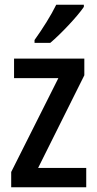

<svg xmlns="http://www.w3.org/2000/svg" viewBox="-20 -786 407 806"><path d="M332 -757V-766H216C194 -721 160 -667 125 -618V-606H191C235 -643 305 -717 332 -757ZM342 0V-81H140L334 -470V-540H39V-458H225L27 -64V0Z"/></svg>

Font: Noto Sans Thai Looped Condensed Medium
Style: Regular
Weight: 500
Width: 3
Designer: Sasikarn Vongin, Ben Mitchell
Foundry: The Fontpad Ltd
Version: Version 1.001